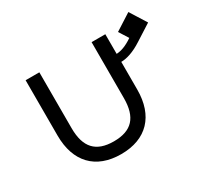

<svg xmlns="http://www.w3.org/2000/svg" viewBox="-117 -699 928 872"><g transform="rotate(-30 347.5 -262.5)"><path d="M641 -534 555 -479 586 -430C551 -406 523 -397 500 -396V-499H428V-206C428 -105 385 -58 291 -58C198 -58 154 -105 154 -206V-499H82V-209C82 -71 158 9 291 9C424 9 500 -71 500 -209V-354C528 -354 566 -365 612 -395C612 -395 695 -448 695 -448L641 -534Z"/></g></svg>

Font: Maven Pro
Style: Regular
Weight: 400
Designer: Joe Prince
Foundry: Joe Prince
Version: Version 1.003